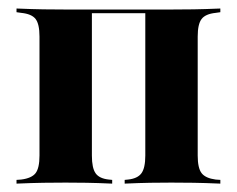

<svg xmlns="http://www.w3.org/2000/svg" viewBox="-20 -438 565 458"><path d="M388.7 -2.4Q364.5 -2.4 339.1 -2Q313.7 -1.6 277.4 0V-8.9L285.5 -9.7Q308.1 -12.1 317.3 -24.6Q326.6 -37.1 326.6 -66.9V-415.3H388.7Q415.3 -415.3 441.5 -415.7Q467.7 -416.1 505.6 -417.7V-408.9L494.4 -407.3Q470.2 -404.8 460.9 -392.7Q451.6 -380.6 451.6 -350.8V-66.9Q451.6 -37.1 460.9 -25Q470.2 -12.9 494.4 -9.7L505.6 -8.9V0Q467.7 -1.6 441.5 -2Q415.3 -2.4 388.7 -2.4ZM136.3 -2.4Q110.5 -2.4 83.9 -2Q57.3 -1.6 19.4 0V-8.9L30.6 -9.7Q55.6 -12.9 64.9 -25Q74.2 -37.1 74.2 -66.9V-350.8Q74.2 -380.6 64.9 -392.7Q55.6 -404.8 30.6 -407.3L19.4 -408.9V-417.7Q57.3 -416.1 83.9 -415.7Q110.5 -415.3 136.3 -415.3H199.2V-66.9Q199.2 -37.1 208.1 -24.6Q216.9 -12.1 239.5 -9.7L247.6 -8.9V0Q211.3 -1.6 186.3 -2Q161.3 -2.4 136.3 -2.4ZM168.5 -406.5V-415.3H357.3V-406.5Z"/></svg>

Font: Playfair 144pt SemiCondensed ExtraBold
Style: Regular
Weight: 800
Width: 4
Designer: Claus Eggers Sørensen
Foundry: Claus Eggers Sørensen
Version: Version 2.203